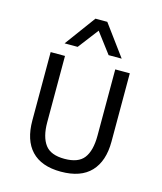

<svg xmlns="http://www.w3.org/2000/svg" viewBox="-108 -786 737 872"><g transform="rotate(15 260.5 -350.0)"><path d="M121.1 -43.9Q75.2 -92.8 75.2 -185.5V-506.8H142.6V-195.3Q142.6 -126 169.9 -89.8Q196.3 -54.7 260.7 -54.7Q325.2 -54.7 351.6 -88.9Q378.9 -124 378.9 -195.3V-506.8H447.3V-185.5Q447.3 -93.8 400.4 -43.9Q353.5 5.9 259.8 5.9Q168 5.9 121.1 -43.9ZM232.4 -706.1H288.1L394.5 -561.5H333L260.7 -657.2L187.5 -561.5H126Z"/></g></svg>

Font: DINish
Style: Regular
Weight: 400
Designer: Bert Driehuis
Foundry: Playbeing
Version: Version 3.008; git-95204e4c-release